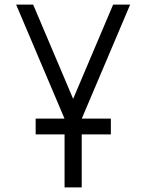

<svg xmlns="http://www.w3.org/2000/svg" viewBox="-20 -638 640 840"><path d="M136 -50V-119H465V-50ZM262.5 182V-118.5L50.5 -618H125L300 -205.5L475 -618H549.5L337.5 -118.5V182Z"/></svg>

Font: Victor Mono Thin
Style: Regular
Weight: 100
Monospace: yes
Designer: Rune Bjørnerås
Version: Version 1.561;gftools[0.9.30]